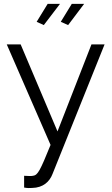

<svg xmlns="http://www.w3.org/2000/svg" viewBox="-20 -751 582 995"><path d="M207 -621 291 -731H227L170 -638ZM333 -621 416 -731H352L295 -638ZM105 160V221C122 224 134 224 146 223C204 222 237 190 252 151L522 -521H454L278 -70L87 -521H15L242 0C188 133 176 157 151 160C143 162 123 161 105 160Z"/></svg>

Font: FIGSv2-sans-serif
Style: Regular
Weight: 400
Designer: Matt McInerney, Pablo Impallari, Rodrigo Fuenzalida,Mirko Velimirovic
Foundry: Matt McInerney, Pablo Impallari, Rodrigo Fuenzalida
Version: Version 4.021;hotconv 1.0.109;makeotfexe 2.5.65596